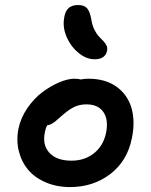

<svg xmlns="http://www.w3.org/2000/svg" viewBox="-20 -779 606 771"><path d="M359.9 -541Q327.1 -541 296.4 -565.7Q265.6 -590.3 248.8 -627.9Q231.9 -665.5 236.8 -701.2Q239.7 -730.5 253.4 -744.6Q267.1 -758.8 293.9 -758.8Q318.4 -758.8 329.8 -745.6Q341.3 -732.4 347.2 -698.2Q350.6 -676.8 359.1 -659.7Q367.7 -642.6 377 -632.8Q386.2 -623 394.8 -614.3Q403.3 -605.5 407.7 -596.4Q412.1 -587.4 410.2 -576.2Q403.3 -541 359.9 -541ZM261.2 -27.8Q207 -27.8 163.1 -46.9Q119.1 -65.9 92.5 -97.9Q65.9 -129.9 55.4 -172.9Q44.9 -215.8 54.2 -262.2Q63 -305.7 89.8 -344.7Q116.7 -383.8 149.9 -408.7Q183.1 -433.6 217.5 -448.2Q252 -462.9 278.8 -462.9Q293.9 -462.9 304.2 -460Q318.8 -462.9 335 -462.9Q403.3 -462.9 448 -430.7Q492.7 -398.4 508.1 -345Q523.4 -291.5 509.8 -225.1Q491.7 -132.8 423.1 -80.3Q354.5 -27.8 261.2 -27.8ZM160.2 -248Q149.4 -196.8 178.5 -165.3Q207.5 -133.8 267.1 -133.8Q320.3 -133.8 357.7 -163.8Q395 -193.8 405.8 -245.1Q416.5 -297.9 395.3 -328.9Q374 -359.9 327.1 -359.9Q300.8 -359.9 280.5 -350.6Q260.3 -341.3 235.8 -320.8Q228 -314.5 215.8 -303.5Q203.6 -292.5 198.7 -288.8Q193.8 -285.2 186 -281Q178.2 -276.9 169.9 -275.9Q163.6 -266.1 160.2 -248Z"/></svg>

Font: Shantell Sans Irregular
Style: Italic
Weight: 500
Italic angle: -11.31°
Designer: Stephen Nixon, Anya Danilova, Shantell Martin
Foundry: Arrow Type
Version: Version 1.006;[9816181b4]